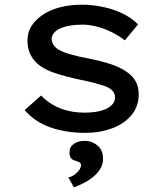

<svg xmlns="http://www.w3.org/2000/svg" viewBox="-20 -556 697 818"><path d="M343 10Q262 10 195.5 -13Q129 -36 85 -87L155 -149Q190 -113 236.5 -94.5Q283 -76 340 -76Q362 -76 385 -79Q408 -82 427.5 -90Q447 -98 458.5 -111Q470 -124 470 -142Q470 -172 430 -188Q410 -195 382 -202.5Q354 -210 318 -217Q258 -230 213 -245Q168 -260 140 -284Q119 -303 108 -327.5Q97 -352 97 -384Q97 -419 115 -446.5Q133 -474 164.5 -494.5Q196 -515 238 -525.5Q280 -536 329 -536Q372 -536 416.5 -527Q461 -518 501 -499Q541 -480 568 -452L512 -384Q488 -403 457 -418.5Q426 -434 393.5 -442.5Q361 -451 332 -451Q308 -451 285 -448Q262 -445 242.5 -437.5Q223 -430 211.5 -417.5Q200 -405 200 -388Q201 -376 207.5 -365.5Q214 -355 226 -347Q244 -335 276.5 -325.5Q309 -316 351 -308Q404 -298 448 -284Q492 -270 521 -249Q546 -232 558.5 -208.5Q571 -185 571 -154Q571 -103 540.5 -66Q510 -29 458 -9.5Q406 10 343 10ZM295 242 271 200Q285 197 297 188.5Q309 180 317 169Q325 158 325 148Q325 140 320 136.5Q315 133 305 130Q291 127 283.5 119Q276 111 276 93Q276 70 294.5 57Q313 44 341 44Q371 44 395 63.5Q419 83 419 121Q419 144 407 163.5Q395 183 376.5 198Q358 213 336.5 224Q315 235 295 242Z"/></svg>

Font: Lexend Giga
Style: Regular
Weight: 400
Designer: Bonnie Shaver-Troup, Thomas Jockin
Foundry: Lexend
Version: Version 1.007